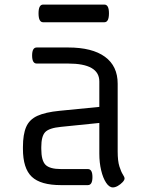

<svg xmlns="http://www.w3.org/2000/svg" viewBox="-20 -807 643 837"><path d="M363 0H246Q157 0 118.5 -36.5Q80 -73 80 -158V-166Q80 -221 94 -253.5Q108 -286 143 -302Q178 -318 240 -324L413 -341V-452Q413 -530 277 -530H140Q120 -530 120 -565Q120 -600 140 -600H277Q382 -600 437.5 -559.5Q493 -519 493 -442V-147Q493 -105 500.5 -81.5Q508 -58 515.5 -46.5Q523 -35 523 -29Q523 -22 514 -12.5Q505 -3 493.5 3.5Q482 10 472 10Q456 10 442.5 -10.5Q429 -31 421 -64.5Q413 -98 413 -137V-271L246 -254Q194 -249 177 -231Q160 -213 160 -166V-158Q160 -107 178.5 -88.5Q197 -70 246 -70H363Q383 -70 383 -35Q383 0 363 0ZM168 -787H435Q455 -787 455 -749Q455 -710 435 -710H168Q148 -710 148 -749Q148 -787 168 -787Z"/></svg>

Font: Offside
Style: Regular
Weight: 400
Designer: Eduardo Rodriguez Tunni
Foundry: Eduardo Rodriguez Tunni
Version: Version 1.002; ttfautohint (v1.8.4.7-5d5b);gftools[0.9.23]